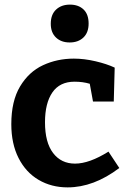

<svg xmlns="http://www.w3.org/2000/svg" viewBox="-20 -800 556 832"><path d="M497 -72Q386 12 273 12Q203 12 147.5 -20.5Q92 -53 60.5 -115Q29 -177 29 -262Q29 -362 67 -425.5Q105 -489 166.5 -517.5Q228 -546 300 -546Q345 -546 394 -534.5Q443 -523 477 -507L473 -360H383L369 -437Q339 -446 303 -446Q239 -446 207 -399.5Q175 -353 175 -270Q175 -183 210 -137Q245 -91 305 -91Q367 -91 450 -143ZM200 -697Q200 -737 223 -758.5Q246 -780 283 -780Q320 -780 342 -759Q364 -738 364 -698Q364 -659 341.5 -637.5Q319 -616 282 -616Q245 -616 222.5 -637.5Q200 -659 200 -697Z"/></svg>

Font: Bitter Pro
Style: Bold
Weight: 700
Designer: Sol Matas, and Bitter project Authors
Foundry: Sol Matas
Version: Version 1.010